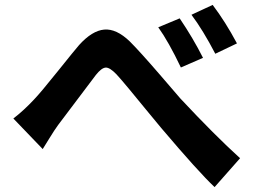

<svg xmlns="http://www.w3.org/2000/svg" viewBox="-20 -764 1040 779"><path d="M709 -689.5Q762.7 -610.4 803.7 -529.3L713.9 -490.2Q664.1 -594.7 622.1 -653.3ZM842.8 -744.1Q894.5 -675.8 941.4 -587.9L853.5 -545.9Q803.7 -641.6 756.8 -704.1ZM34.2 -283.2Q76.2 -315.4 118.2 -360.4Q144.5 -387.7 215.3 -476.1Q286.1 -564.5 300.8 -581.1Q353.5 -639.6 402.8 -644Q452.1 -648.4 506.8 -595.7Q546.9 -555.7 627.9 -461.9Q709 -368.2 711.9 -364.3Q852.5 -213.9 954.1 -122.1L850.6 -4.9Q785.2 -66.4 633.8 -245.1Q612.3 -270.5 573.2 -318.4Q534.2 -366.2 503.4 -403.3Q472.7 -440.4 452.1 -462.9Q424.8 -491.2 408.2 -489.7Q391.6 -488.3 369.1 -460Q367.2 -457 215.8 -256.8Q202.1 -238.3 180.2 -202.6Q158.2 -167 153.3 -159.2Z"/></svg>

Font: Nasu
Style: Bold
Weight: 700
Designer: Ryoko NISHIZUKA (kana &amp; ideographs); Paul D. Hunt (Latin, Greek &amp; Cyrillic); Wenlong ZHANG (bopomofo); Sandoll C
Version: Version 2014.1215